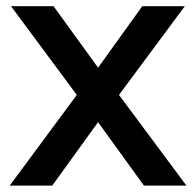

<svg xmlns="http://www.w3.org/2000/svg" viewBox="-20 -582 615 602"><path d="M559.4 -562.5H426L287.5 -369.8L147.9 -562.5H14.6L220.8 -284.4L10.4 0H143.8L287.5 -199L431.3 0H564.6L353.1 -284.4Z"/></svg>

Font: Manrope Semibold
Style: Regular
Weight: 600
Width: 4
Designer: Michael Sharanda
Foundry: Michael Sharanda
Version: Version 2.000;PS 002.000;hotconv 1.0.88;makeotf.lib2.5.64775